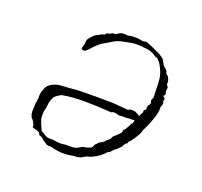

<svg xmlns="http://www.w3.org/2000/svg" viewBox="-89 -552 699 664"><g transform="rotate(20 260.5 -220.0)"><path d="M196 11Q185 10 175 8Q165 6 156 4H147Q146 3 144 3Q142 3 140 2Q137 0 134 -2.5Q131 -5 127 -7L115 -17Q112 -17 111 -18Q111 -19 107 -19L101 -29L91 -33L82 -35L75 -38Q75 -41 75 -41Q75 -43 76 -44Q74 -46 72 -52Q71 -54 70 -56Q69 -58 68 -59Q67 -61 65.5 -62.5Q64 -64 62 -66Q58 -70 59 -73Q55 -78 56 -82L55 -90Q55 -94 55.5 -98Q56 -102 56 -106V-119Q58 -123 58 -127Q59 -129 58.5 -131.5Q58 -134 59 -136Q61 -141 59 -146L60 -156Q60 -159 61 -162Q62 -165 63 -167Q68 -185 79 -193Q90 -201 109 -206Q120 -207 132 -207.5Q144 -208 155 -209Q170 -211 194.5 -211.5Q219 -212 245 -212Q274 -212 299 -211.5Q324 -211 334 -209H340Q343 -208 351 -208Q353 -207 360 -207Q362 -206 366 -208Q367 -209 368 -209Q369 -209 370 -210Q372 -211 374 -211H379L390 -210L409 -200Q409 -205 412 -209L416 -216V-224Q418 -225 420 -227Q422 -229 424 -231Q423 -232 423.5 -232.5Q424 -233 422 -234Q423 -235 422.5 -235.5Q422 -236 423 -237Q423 -240 424 -242.5Q425 -245 426 -247Q429 -249 429.5 -251.5Q430 -254 431 -256Q431 -258 429 -262Q429 -263 428.5 -264.5Q428 -266 428 -267L431 -271Q429 -273 433 -275L431 -334Q430 -359 419 -380L414 -390Q412 -394 410 -396Q409 -397 408.5 -398.5Q408 -400 406 -401Q404 -402 400 -408Q399 -409 397.5 -410Q396 -411 392 -411L386 -415Q380 -420 368 -424Q362 -426 356 -427Q350 -428 342 -428Q336 -430 329 -430Q322 -430 314 -430Q301 -430 289 -427L259 -421Q252 -419 246 -416.5Q240 -414 235 -411Q231 -408 225.5 -405Q220 -402 215 -399Q211 -397 207.5 -394.5Q204 -392 200 -390Q197 -388 194 -385.5Q191 -383 189 -381Q186 -379 183 -376Q180 -373 177 -370Q175 -367 171 -363Q167 -359 162 -354Q155 -347 151 -347Q150 -347 149 -347.5Q148 -348 147 -348Q138 -348 143 -359Q143 -361 144 -363Q145 -365 145 -368Q147 -371 146.5 -373.5Q146 -376 146 -377Q146 -382 149 -388Q150 -390 152 -392Q154 -394 155 -396Q160 -401 163 -404.5Q166 -408 169 -410L188 -420Q191 -423 198 -423Q201 -425 203 -428L207 -432Q208 -431 211 -431L225 -438H235L243 -444Q253 -449 257 -449H270Q271 -449 272.5 -448.5Q274 -448 275 -448Q277 -448 285 -450Q289 -451 295 -451H312Q315 -450 318 -450Q321 -450 322 -449Q326 -448 329.5 -448Q333 -448 336 -448Q343 -451 349 -448Q357 -445 366.5 -441Q376 -437 386 -432Q407 -423 418 -412Q419 -410 424 -401L430 -391L437 -386L440 -382Q442 -381 444 -379Q443 -377 445 -373Q445 -369 449 -368Q450 -366 452.5 -364.5Q455 -363 456 -360L460 -351Q460 -349 460.5 -347Q461 -345 461 -343V-337Q461 -334 464 -331Q467 -328 467 -325L466 -318V-311Q466 -309 467 -308Q467 -307 467.5 -306.5Q468 -306 468 -304Q469 -303 467 -299Q463 -296 463 -293Q465 -291 467 -290Q470 -287 470 -287V-284Q470 -278 468 -274Q470 -272 471 -272Q472 -269 470 -263Q469 -261 468.5 -259Q468 -257 467 -255Q468 -245 465.5 -233Q463 -221 458 -207Q449 -180 437 -159L435 -151Q434 -147 431 -141.5Q428 -136 425 -131L412 -112Q411 -111 411 -110Q411 -109 409 -109Q408 -108 407 -107Q406 -106 405 -105L403 -102V-99Q398 -94 397 -94Q393 -90 391 -86Q391 -83 387 -79L379 -71Q372 -64 371 -64L368 -62L360 -54Q359 -53 358 -51.5Q357 -50 356 -49L348 -45Q339 -35 330 -28Q320 -20 309 -15Q306 -13 303 -12Q300 -11 298 -10L287 -7Q284 -6 280.5 -4Q277 -2 274 0Q266 5 261 5Q258 6 255 6.5Q252 7 249 7H246Q245 7 242.5 7Q240 7 237 8Q224 11 207 11ZM184 -18H188Q201 -20 211 -20Q221 -20 229 -20Q241 -20 257 -31Q258 -32 262 -33Q266 -34 272 -35Q278 -37 282 -38Q286 -39 287 -40Q294 -42 295 -49Q298 -57 302 -58Q307 -66 314 -69Q321 -72 327 -78Q331 -84 333 -84L339 -89Q343 -93 344 -96Q344 -99 347 -102L352 -107L358 -112L369 -123Q374 -128 372 -135Q379 -140 385 -152L389 -159Q391 -163 391 -165L395 -168L398 -176Q398 -179 399 -180H378Q373 -179 368.5 -179Q364 -179 360 -179H352Q350 -181 350 -179Q348 -178 344 -178Q340 -178 331 -181Q321 -183 316 -181Q316 -179 311 -179Q284 -181 260 -182Q236 -183 213 -183Q191 -183 170.5 -181.5Q150 -180 130 -176Q128 -175 118 -168.5Q108 -162 107 -158Q101 -149 98 -133Q97 -126 96.5 -120Q96 -114 94 -109Q93 -105 92.5 -100.5Q92 -96 92 -92Q92 -88 92.5 -84Q93 -80 93 -75Q95 -68 99 -58Q103 -48 109 -36L128 -25Q133 -21 144 -21H153Q156 -21 160 -20.5Q164 -20 169 -19Q173 -18 177 -18Q181 -18 184 -18Z"/></g></svg>

Font: Estonia
Style: Regular
Weight: 400
Designer: Robert E. Leuschke
Foundry: Robert E. Leuschke
Version: Version 1.014; ttfautohint (v1.8.3)